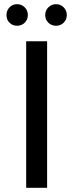

<svg xmlns="http://www.w3.org/2000/svg" viewBox="-20 -897 350 917"><path d="M25.5 -788.5C35.2 -778.8 47.3 -774 62 -774C76 -774 88 -778.8 98 -788.5C108 -798.2 113 -810.3 113 -825C113 -839.7 108 -852 98 -862C88 -872 76 -877 62 -877C47.3 -877 35.2 -872 25.5 -862C15.8 -852 11 -839.7 11 -825C11 -810.3 15.8 -798.2 25.5 -788.5ZM211 -788.5C221 -778.8 233.3 -774 248 -774C262 -774 274 -778.8 284 -788.5C294 -798.2 299 -810.3 299 -825C299 -839.7 294 -852 284 -862C274 -872 262 -877 248 -877C233.3 -877 221 -872 211 -862C201 -852 196 -839.7 196 -825C196 -810.3 201 -798.2 211 -788.5ZM105 -700V0H205V-700Z"/></svg>

Font: ICO Headline
Style: Regular
Weight: 500
Designer: Julieta Ulanovsky
Foundry: Julieta Ulanovsky
Version: Version 7.200